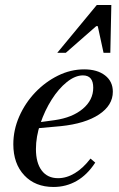

<svg xmlns="http://www.w3.org/2000/svg" viewBox="-20 -730 472 764"><path d="M193 14Q120 14 76.5 -32.5Q33 -79 33 -156Q33 -213 56.5 -266.5Q80 -320 120 -362Q160 -404 210.5 -429Q261 -454 315 -454Q367 -454 398 -430Q429 -406 429 -365Q429 -311 374 -274.5Q319 -238 222 -228L122 -219L125 -242L198 -252Q268 -262 309.5 -297Q351 -332 351 -381Q351 -430 310 -430Q279 -430 246 -403.5Q213 -377 185.5 -333.5Q158 -290 140.5 -238Q123 -186 123 -137Q123 -82 146 -51.5Q169 -21 211 -21Q245 -21 278 -41Q311 -61 340 -99L359 -83Q327 -34 285 -10Q243 14 193 14ZM208 -520 365 -710H423L419 -520H392L369 -626H363L242 -520Z"/></svg>

Font: Baskervville Medium
Style: Italic
Weight: 500
Italic angle: -18°
Version: Version 1.100